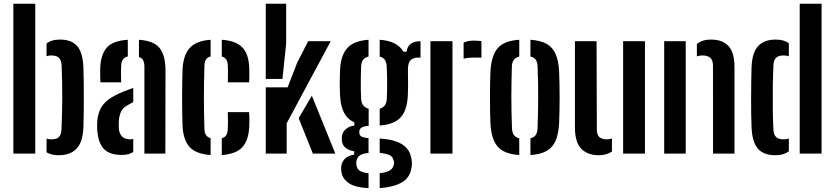

<svg xmlns="http://www.w3.org/2000/svg" viewBox="-20 -820 4458 1025"><path d="M51.3 0V-800H168.2V0ZM228.5 -6.8V-79.9Q234.4 -78.1 240.8 -77.1Q247.2 -76.2 253.8 -76.2Q283 -76.2 295.2 -89Q307.3 -101.8 308.3 -129.7Q310.1 -168.2 311.1 -209.9Q312.1 -251.6 312.3 -295.2Q312.4 -338.9 311.7 -382.7Q310.9 -426.5 309.1 -469.2Q307.8 -496.6 295.7 -510.3Q283.5 -524 253.8 -524Q240.5 -524 228.5 -520.1V-587.9Q241.7 -598.4 259.3 -603.5Q276.9 -608.7 301.5 -608.7Q360.8 -608.7 391.4 -574.8Q422 -540.8 425.2 -461Q426.2 -429.6 426.9 -387.6Q427.5 -345.7 427.5 -300.5Q427.5 -255.3 426.9 -213.3Q426.2 -171.2 425.2 -139Q421.8 -60.1 388 -25.7Q354.3 8.7 294.1 8.7Q272.7 8.7 256.8 4.6Q240.9 0.6 228.5 -6.8Z M499.2 -124.1Q498.7 -134.7 498.6 -147.6Q498.5 -160.5 499 -170.8Q501.9 -209.2 515.7 -237.7Q529.5 -266.2 559.3 -288.7Q589.1 -311.2 640 -331.3Q652.9 -336.5 665.7 -341.3Q678.4 -346 691.4 -350.6V-274.6Q685.7 -272.1 679.6 -268.7Q673.6 -265.2 666.8 -261.5Q634.9 -246 625 -221.6Q615.2 -197.1 614.1 -170.3Q613.8 -157.2 613.9 -149.9Q614 -142.6 614.5 -132.3Q617 -105.5 632.1 -90.9Q647.3 -76.2 674.1 -76.2Q684.3 -76.2 691.4 -78.6V-8.7Q668.4 7.1 630 7.1Q567.1 7.1 536 -23.5Q504.9 -54.2 499.2 -124.1ZM516.1 -380.4Q515.2 -393.9 514.9 -415.5Q514.6 -437.1 515.1 -457.3Q518.2 -529.7 550.3 -566.1Q582.5 -602.4 662.3 -607.7V-518.7Q646.2 -514.7 637.1 -503.3Q628 -491.9 627 -471.1Q626.2 -461 626 -441.8Q625.7 -422.5 626.1 -404.6Q626.5 -386.6 627 -380.4ZM750.9 0V-464.7Q750.9 -485.5 744.1 -498.2Q737.3 -510.8 721.9 -516.1V-607.7Q802.6 -602.1 833.2 -562.3Q863.8 -522.4 863.5 -440.2L862.7 0Z M954.7 -145.4Q953.4 -175.2 952.8 -216Q952.2 -256.9 952.2 -301.1Q952.2 -345.4 952.9 -385.3Q953.5 -425.3 954.7 -453Q959.5 -529.5 994.6 -565.9Q1029.6 -602.4 1104.4 -607.7V-518.4Q1087.2 -514.2 1079.5 -502.4Q1071.9 -490.7 1071.4 -469.6Q1069.9 -423.6 1069.3 -381.9Q1068.6 -340.2 1068.6 -300Q1068.6 -259.8 1069.3 -218.8Q1069.9 -177.9 1071.4 -132.9Q1071.9 -111.2 1079.7 -99.2Q1087.4 -87.2 1104.4 -82.3V7.7Q1026.9 2.1 992.9 -34.5Q958.9 -71 954.7 -145.4ZM1164 7.7V-81.8Q1181.2 -86.7 1188.3 -99.1Q1195.4 -111.6 1196.2 -133.7Q1197 -151.7 1197 -172Q1197 -192.2 1196 -221.4H1309.7Q1311 -209.4 1311.4 -185.9Q1311.7 -162.4 1310.7 -145.4Q1307.4 -70.2 1273.2 -33.8Q1239.1 2.6 1164 7.7ZM1196 -380.4Q1196.7 -393.4 1196.9 -409.7Q1197 -426.1 1196.9 -442.1Q1196.7 -458.1 1196.2 -469.8Q1195.4 -490.1 1188.2 -501.8Q1181 -513.6 1164 -518.2V-607.7Q1239.1 -602.6 1273.6 -567Q1308 -531.4 1310.7 -457.3Q1311.5 -438.9 1311.2 -415.5Q1311 -392.1 1309.7 -380.4Z M1398.8 0V-353.9H1515.6L1566.8 -485.9L1625.1 -600H1745.4L1510.4 -161.6V0ZM1398.8 -398.5V-800H1507.7V-587.4L1487.9 -398.5ZM1574.4 -189.1 1644.9 -309 1770.1 0H1650.2Z M1947.4 184.5Q1876.6 180.9 1843 158.4Q1809.4 135.8 1803 99.9Q1802 93.6 1801.3 84.9Q1800.6 76.1 1801.7 69Q1804.4 43.9 1822.1 26.9Q1839.8 9.9 1870.9 5.3V-12.2Q1810.8 -22.8 1805.4 -67.2Q1804.4 -76.6 1804.8 -81.7Q1805.2 -86.8 1805.4 -93.6Q1807.6 -114.1 1825.6 -130.2Q1843.6 -146.3 1871.8 -149.5V-166.8Q1835.2 -183.2 1817.1 -217.5Q1799 -251.8 1795.7 -305.2Q1794.7 -328.2 1794.2 -346.3Q1793.7 -364.4 1793.8 -380.7Q1793.9 -397.1 1794.4 -414.5Q1794.9 -432 1795.7 -453Q1800.9 -529.3 1836.3 -565.9Q1871.7 -602.4 1947.4 -607.7V-518.2Q1927.8 -513.6 1918.2 -500.6Q1908.5 -487.6 1907.8 -465.2Q1906.8 -437.1 1906.3 -406.9Q1905.8 -376.8 1906.1 -347.6Q1906.3 -318.4 1907.8 -292.6Q1909 -270.2 1919.3 -257.2Q1929.6 -244.3 1948.1 -239.5V-148.1Q1920.6 -146.1 1909.3 -138.3Q1898.1 -130.4 1898.1 -116.7Q1898.1 -116 1898.1 -114.8Q1898.1 -113.7 1898.1 -112.5Q1898.1 -98.9 1908.1 -92.1Q1918.1 -85.3 1947.4 -82.9V-3.5Q1919.1 -1.2 1902.9 8.7Q1886.7 18.6 1883.4 38Q1881.5 44.2 1881.8 51.3Q1882.1 58.4 1883.4 64.1Q1887.2 84.1 1903.3 93.2Q1919.5 102.2 1947.4 104.5ZM2007 184.2V104.7Q2037.8 101.7 2057.3 91.9Q2076.8 82.2 2081.3 62.4Q2084 55.1 2083.7 48.6Q2083.5 42.1 2080.5 34.3Q2076.5 15.1 2056.9 7Q2037.3 -1.2 2007 -3.6V-80.4Q2087.4 -75.4 2128.7 -48.2Q2170.1 -21.1 2177.4 32.2Q2178.5 39.1 2178.9 49.4Q2179.3 59.6 2177.4 70.9Q2170.1 129.5 2123.2 154.8Q2076.3 180.1 2007 184.2ZM2007 -149.9V-239.7Q2024.5 -244.8 2034 -257Q2043.6 -269.1 2044.8 -290.5Q2046.3 -316.6 2046.7 -346.3Q2047.1 -376 2046.5 -406.9Q2045.8 -437.9 2044.3 -467.4Q2043.1 -488.5 2034.2 -500.9Q2025.3 -513.3 2007 -517.9V-607.7Q2101.3 -601.4 2133.3 -544.2H2150.8Q2154 -572.2 2172.7 -586Q2191.4 -599.7 2224.9 -600V-512.6H2211.5Q2186.4 -512.6 2172.2 -498.8Q2157.9 -485 2157.9 -451.8V-425.1Q2158.4 -402.3 2158.5 -384.3Q2158.7 -366.3 2158.4 -347.8Q2158.2 -329.3 2156.9 -305.2Q2152.3 -228.9 2117.8 -192.2Q2083.3 -155.5 2007 -149.9Z M2277.8 0V-600H2395.5V0ZM2455 -506.3V-592.1Q2475.8 -603.1 2508 -603.1Q2519.4 -603.1 2530.5 -602.4Q2541.7 -601.6 2550.1 -600.4V-512.6H2509.4Q2476.6 -512.6 2455 -506.3Z M2598.2 -162Q2596.9 -186.8 2596.3 -222.3Q2595.7 -257.7 2595.7 -297.2Q2595.7 -336.6 2596.3 -373.6Q2596.9 -410.7 2598.2 -438.4Q2603.2 -524.3 2637.5 -563.4Q2671.8 -602.6 2752.1 -607.7V-518.2Q2731.8 -512.8 2722.6 -499.8Q2713.4 -486.7 2712.7 -465.2Q2711.5 -430 2710.8 -390.1Q2710 -350.2 2709.9 -307.7Q2709.8 -265.2 2710.7 -221.8Q2711.5 -178.3 2713.3 -135.4Q2714 -112.9 2723.1 -99.7Q2732.3 -86.4 2752.1 -81.6V7.7Q2671.2 2.4 2636.8 -37.5Q2602.4 -77.4 2598.2 -162ZM2811.7 7.7V-81.6Q2831.8 -86.6 2840.4 -99.8Q2849.1 -112.9 2849.8 -134.7Q2851.3 -179.7 2852.1 -220.7Q2853 -261.8 2853.1 -301.5Q2853.2 -341.3 2852.4 -381.9Q2851.5 -422.4 2849.8 -466.1Q2849.1 -488 2840.3 -500.9Q2831.6 -513.9 2811.7 -518.4V-607.7Q2866.6 -604.1 2899 -585.4Q2931.3 -566.6 2946.7 -530.4Q2962 -494.3 2964.9 -438.4Q2966.1 -411.9 2966.8 -376.1Q2967.6 -340.4 2967.6 -301.7Q2967.6 -262.9 2966.8 -226.5Q2966.1 -190.1 2964.9 -162Q2961.7 -105.5 2946.4 -69.3Q2931 -33.1 2898.7 -14.5Q2866.4 4.1 2811.7 7.7Z M3049.3 -139.4V-600H3164.8L3166.2 -129.7Q3166.2 -101.8 3178.8 -89Q3191.5 -76.2 3220 -76.2Q3234.8 -76.2 3247 -80.7V-11.2Q3217.8 8.7 3177.5 8.7Q3117.1 8.7 3083.2 -25.9Q3049.3 -60.5 3049.3 -139.4ZM3306.6 0V-600H3423.2V0Z M3525.8 0V-600H3640.8V0ZM3786.5 0 3786.3 -470.6Q3786.1 -498.4 3771.9 -511.2Q3757.8 -524 3729 -524Q3721.5 -524 3714.3 -522.8Q3707.1 -521.5 3700.3 -519.2V-585Q3714.5 -596.6 3732.6 -602.6Q3750.7 -608.7 3776 -608.7Q3837.5 -608.7 3869.2 -574.2Q3900.9 -539.7 3901.1 -461V0Z M3992.2 -139Q3990.7 -172.2 3990.2 -214.9Q3989.7 -257.5 3989.8 -302.4Q3989.9 -347.4 3990.6 -388.8Q3991.2 -430.2 3992.2 -461Q3995.4 -541 4028.2 -574.9Q4061 -608.7 4120.1 -608.7Q4143.9 -608.7 4161 -603.8Q4178.1 -598.9 4191.3 -588.9V-519.6Q4179.1 -524 4163.9 -524Q4136 -524 4123.2 -511.6Q4110.4 -499.2 4109.1 -473.3Q4106.5 -417 4105.6 -356.7Q4104.8 -296.3 4105.5 -238.3Q4106.3 -180.2 4108.7 -130.9Q4110 -101.4 4122.8 -88.8Q4135.5 -76.2 4163.7 -76.2Q4179.6 -76.2 4191.3 -80.4V-12.1Q4177.4 -2.1 4159.8 3.3Q4142.2 8.7 4118.1 8.7Q4057.4 8.7 4026.6 -25.7Q3995.9 -60.1 3992.2 -139ZM4249.3 0V-800H4366.1V0Z"/></svg>

Font: Big Shoulders Stencil Text Thin
Style: Regular
Weight: 100
Designer: Patric King
Foundry: XO Type Co
Version: Version 2.001